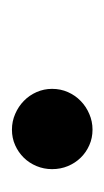

<svg xmlns="http://www.w3.org/2000/svg" viewBox="53 -215 174 320"><g transform="rotate(-90 140.0 -55.0)"><path d="M151.9 -55.2Q151.9 -41 146.5 -28.8Q141.1 -16.6 131.8 -7.6Q122.6 1.5 110.1 6.8Q97.7 12.2 84 12.2Q69.8 12.2 57.9 6.8Q45.9 1.5 37.1 -7.6Q28.3 -16.6 23.2 -28.8Q18.1 -41 18.1 -55.2Q18.1 -68.8 23.2 -81.1Q28.3 -93.3 37.1 -102.3Q45.9 -111.3 57.9 -116.7Q69.8 -122.1 84 -122.1Q97.7 -122.1 110.1 -116.7Q122.6 -111.3 131.8 -102.3Q141.1 -93.3 146.5 -81.1Q151.9 -68.8 151.9 -55.2Z"/></g></svg>

Font: Charis SIL CyrE
Style: Italic
Weight: 400
Italic angle: -11°
Foundry: SIL International
Version: Version 5.000